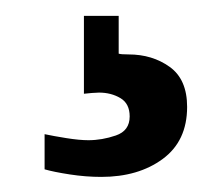

<svg xmlns="http://www.w3.org/2000/svg" viewBox="-20 -40 262 248"><path d="M221.7 98.1Q221.7 142.1 190.2 165.3Q158.7 188.5 110.8 188.5Q90.8 188.5 70.1 185.3Q49.3 182.1 37.6 178.7V133.3Q48.8 135.7 65.7 138.4Q82.5 141.1 94.2 141.1Q111.8 141.1 129.6 135Q147.5 128.9 147.5 110.4Q147.5 93.8 135.5 86.7Q123.5 79.6 107.9 79.6Q104.5 79.6 98.6 80.1Q92.8 80.6 88.4 81.1V-19.5H133.3V29.3Q136.2 30.3 146 30.3Q176.8 30.3 199.2 46.4Q221.7 62.5 221.7 98.1Z"/></svg>

Font: Annapurna SIL
Style: Bold
Weight: 700
Designer: Peter Martin, Annie Olsen
Foundry: SIL International
Version: Version 2.000